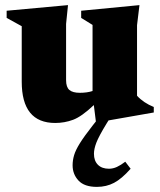

<svg xmlns="http://www.w3.org/2000/svg" viewBox="-20 -466 627 751"><path d="M238.5 -152.5Q238.5 -125 251.5 -114Q264.5 -103 292.5 -103Q320.5 -103 342 -110V-368.5L297.5 -396V-424L525.5 -446L516 -367.5V-91.5Q541 -64 581.5 -47.5V-26L404.5 5L397 17Q366.5 67 357 91.8Q347.5 116.5 347.5 135.5Q347.5 163 363 178.5Q378.5 194 406 194Q422 194 437.2 187Q452.5 180 470 166.5L491 194Q456 233.5 426 249.2Q396 265 359 265Q310 265 287 240.2Q264 215.5 264 180.5Q264 161 269.8 141.2Q275.5 121.5 292.5 94.2Q309.5 67 342 25.5L355 9L347 -55Q299.5 -10 266 2.5Q232.5 15 196 15Q65 15 65 -146.5V-363.5L6 -396V-424L246 -446L238.5 -372.5Z"/></svg>

Font: Newsreader 16pt ExtraBold
Style: Regular
Weight: 800
Designer: Hugues Gentile
Foundry: Production Type
Version: Version 1.003; ttfautohint (v1.8.3)